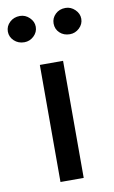

<svg xmlns="http://www.w3.org/2000/svg" viewBox="-97 -761 479 806"><g transform="rotate(-10 142.5 -358.0)"><path d="M47 -604Q70 -604 87.5 -620.5Q105 -637 105 -660Q105 -682 87.5 -699Q70 -716 47 -716Q21 -716 3.5 -699.5Q-14 -683 -14 -660Q-14 -637 3.5 -620.5Q21 -604 47 -604ZM241 -604Q264 -604 281.5 -620.5Q299 -637 299 -660Q299 -682 281.5 -699Q264 -716 241 -716Q215 -716 198 -699.5Q181 -683 181 -660Q181 -636 198 -620Q215 -604 241 -604ZM193 -499H94V0H193Z"/></g></svg>

Font: Simpel Medium
Style: Regular
Weight: 500
Designer: Janko Jovanovic
Version: Version 1.048;PS 001.048;hotconv 1.0.88;makeotf.lib2.5.64775